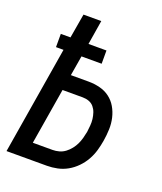

<svg xmlns="http://www.w3.org/2000/svg" viewBox="-136 -824 772 913"><g transform="rotate(20 250.0 -367.5)"><path d="M6 0 96 -545H58V-612H107L128 -735H218L198 -612H289V-545H187L170 -444H259Q289 -444 317 -437Q345 -430 367 -413.5Q389 -397 403 -373Q417 -349 423.5 -321Q430 -293 429 -263.5Q428 -234 423 -204Q419 -179 411.5 -153Q404 -127 390.5 -103Q377 -79 357 -58.5Q337 -38 313 -24.5Q289 -11 262.5 -5.5Q236 0 210 0ZM110 -80H210Q226 -80 242.5 -84.5Q259 -89 273 -99.5Q287 -110 298 -124Q309 -138 316 -153Q323 -168 327.5 -184.5Q332 -201 335 -217Q337 -233 338.5 -250Q340 -267 338 -283Q336 -299 331 -314Q326 -329 316 -341Q306 -353 291 -358.5Q276 -364 259 -364H157Z"/></g></svg>

Font: Iosevka Curly Medium Oblique
Style: Regular
Weight: 500
Italic angle: -9°
Monospace: yes
Designer: Belleve Invis
Foundry: Belleve Invis
Version: Version 11.1.0; ttfautohint (v1.8.3)